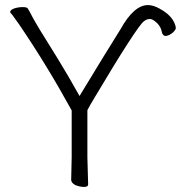

<svg xmlns="http://www.w3.org/2000/svg" viewBox="-20 -729 714 758"><path d="M571 -654Q559 -654 547 -644Q534 -634 484.5 -557.5Q435 -481 356 -348Q334 -312 325 -294V-107L328 -1Q328 9 312 9Q296 9 278 2Q261 -7 261 -19L263 -108V-293Q166 -470 56 -632Q35 -662 28 -671Q21 -678 20 -681Q20 -690 37 -696Q53 -701 70 -701Q87 -701 90 -695Q98 -682 107 -664Q116 -647 140 -607L207 -499Q250 -429 294 -350Q397 -520 456 -614Q509 -709 564 -709Q585 -709 610 -695Q646 -676 663 -649Q674 -630 674 -618Q674 -614 672 -612Q665 -600 650 -592Q640 -587 634 -587Q623 -587 619 -602Q614 -632 583 -651Q578 -654 571 -654Z"/></svg>

Font: Moon Stars Kai T Light
Style: Regular
Weight: 300
Designer: GuiWonder
Version: Version 1.101